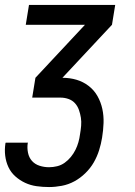

<svg xmlns="http://www.w3.org/2000/svg" viewBox="-25 -540 545 775"><path d="M173 215Q147 215 122.5 211.5Q98 208 76.5 198Q55 188 37 172Q19 156 9 134.5Q-1 113 -4 88.5Q-7 64 -3 38L-2 36H88L87 38Q84 57 88 76.5Q92 96 104 109.5Q116 123 134.5 129Q153 135 173 135Q189 135 205.5 131Q222 127 236 117Q250 107 261 93.5Q272 80 279.5 65Q287 50 291.5 34Q296 18 298 2Q301 -15 302.5 -32Q304 -49 301.5 -65Q299 -81 293.5 -96.5Q288 -112 277.5 -123.5Q267 -135 251.5 -140.5Q236 -146 219 -146H105L118 -226L318 -440H79L92 -520H440L427 -440L227 -226Q257 -226 284 -218Q311 -210 333 -193Q355 -176 368.5 -152Q382 -128 388 -100.5Q394 -73 393 -43.5Q392 -14 387 16Q383 41 375 66.5Q367 92 353.5 115.5Q340 139 319.5 159Q299 179 275 192Q251 205 224.5 210Q198 215 173 215Z"/></svg>

Font: Iosevka Curly Medium
Style: Italic
Weight: 500
Italic angle: -9°
Monospace: yes
Designer: Belleve Invis
Foundry: Belleve Invis
Version: Version 22.1.2; ttfautohint (v1.8.4)